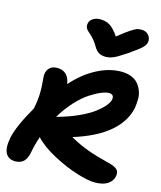

<svg xmlns="http://www.w3.org/2000/svg" viewBox="-147 -1102 1018 1217"><g transform="rotate(15 362.0 -493.5)"><path d="M629.9 -1000Q656.7 -1000 674.1 -981.7Q691.4 -963.4 689 -937Q687.5 -918.5 668.9 -899.2Q650.4 -879.9 584 -834Q541.5 -806.6 527.1 -798.1Q512.7 -789.6 493.2 -782.2Q473.6 -774.9 454.1 -774.9Q423.8 -774.9 405.5 -786.6Q387.2 -798.3 373 -824.2Q358.9 -849.1 340.3 -868.9Q321.8 -888.7 310.1 -897.7Q298.3 -906.7 291.5 -919.4Q284.7 -932.1 288.1 -949.2Q291.5 -970.2 311.8 -983.2Q332 -996.1 358.9 -996.1Q396.5 -996.1 423.8 -978.8Q451.2 -961.4 481.9 -916Q529.8 -955.1 559.1 -974.1Q588.4 -993.2 600.3 -996.6Q612.3 -1000 629.9 -1000ZM69.8 13.2Q25.4 13.2 7.1 -20.5Q-11.2 -54.2 2 -122.1Q19 -204.1 98.1 -340.8Q109.4 -395 110.8 -440.7Q112.3 -486.3 106 -544.9Q102.1 -581.1 120.4 -604.5Q138.7 -627.9 174.8 -627.9Q249 -627.9 262.2 -544.9Q331.5 -623.5 413.1 -666.7Q494.6 -710 574.2 -710Q611.3 -710 639.6 -698.7Q668 -687.5 684.6 -668.2Q701.2 -648.9 711.2 -623Q721.2 -597.2 720.9 -568.6Q720.7 -540 715.8 -509.8Q697.3 -418.5 613.8 -346.9Q530.3 -275.4 380.9 -229Q441.4 -194.3 502.9 -172.1Q564.5 -149.9 643.1 -130.9Q687 -120.1 702.4 -104.5Q717.8 -88.9 711.9 -59.1Q705.6 -27.8 675.5 -7.8Q645.5 12.2 589.8 12.2Q548.8 12.2 474.4 -10.5Q399.9 -33.2 314.7 -78.1Q229.5 -123 181.2 -174.8Q161.1 -114.3 152.8 -65.9Q144 -23.4 123.5 -5.1Q103 13.2 69.8 13.2ZM533.2 -559.1Q513.7 -559.1 482.7 -546.4Q451.7 -533.7 412.4 -508.3Q373 -482.9 328.6 -435.1Q284.2 -387.2 248 -326.2Q324.7 -346.7 386.2 -374.8Q447.8 -402.8 483.9 -430.2Q520 -457.5 539.8 -481.7Q559.6 -505.9 563 -524.9Q567.9 -559.1 533.2 -559.1Z"/></g></svg>

Font: Shantell Sans Irregular
Style: Bold Italic
Weight: 700
Italic angle: -11.31°
Designer: Stephen Nixon, Anya Danilova, Shantell Martin
Foundry: Arrow Type
Version: Version 1.006;[9816181b4]